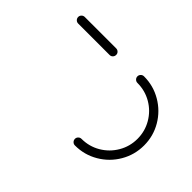

<svg xmlns="http://www.w3.org/2000/svg" viewBox="-150 -622 724 724"><g transform="rotate(-45 212.5 -259.5)"><path d="M375.6 -202.2Q382.6 -202.2 387.8 -197Q393 -191.9 393 -184.4Q393 -134.4 368.1 -92Q343.3 -49.6 301.1 -24.8Q258.9 0 208.9 0Q158.9 0 116.5 -24.8Q74.1 -49.6 49.3 -91.9Q24.4 -134.1 24.4 -184.4Q24.4 -191.9 29.6 -197Q34.8 -202.2 42.2 -202.2Q49.3 -202.2 54.4 -197Q59.6 -191.9 59.6 -184.4Q59.6 -143.7 79.8 -109.4Q100 -75.2 134.3 -55.2Q168.5 -35.2 208.9 -35.2Q249.3 -35.2 283.5 -55.2Q317.8 -75.2 337.8 -109.4Q357.8 -143.7 357.8 -184.4Q357.8 -191.9 363 -197Q368.1 -202.2 375.6 -202.2ZM375.9 -315.9Q368.5 -315.9 363.3 -320.9Q358.1 -325.9 358.1 -333.3V-500.7Q358.1 -508.1 363.3 -513.3Q368.5 -518.5 375.9 -518.5Q383 -518.5 388.1 -513.3Q393.3 -508.1 393.3 -500.7V-333.3Q393.3 -326.3 388.3 -321.1Q383.3 -315.9 375.9 -315.9Z"/></g></svg>

Font: 26F Galaxy Sans Light
Style: Regular
Weight: 300
Designer: C₂₉H₂₅N₃O₅
Version: Version 1.100